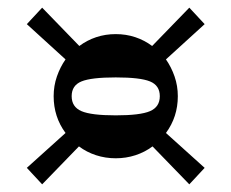

<svg xmlns="http://www.w3.org/2000/svg" viewBox="-20 -601 604 501"><path d="M90 -120 50 -163 151 -254Q120 -296 120 -350Q120 -377 128.5 -401.5Q137 -426 151 -446L50 -538L90 -581L187 -481Q207 -496 231 -504Q255 -512 282 -512Q309 -512 333 -504Q357 -496 377 -481L474 -581L514 -538L413 -446Q427 -426 435.5 -401.5Q444 -377 444 -350Q444 -296 413 -254L514 -163L474 -120L378 -219Q358 -204 333.5 -196Q309 -188 282 -188Q255 -188 230.5 -196Q206 -204 186 -219ZM282 -300Q346 -300 371.5 -311Q397 -322 397 -350Q397 -378 371.5 -388.5Q346 -399 282 -399Q218 -399 192.5 -388.5Q167 -378 167 -350Q167 -322 192.5 -311Q218 -300 282 -300Z"/></svg>

Font: Ojuju ExtraLight ExtraBold
Style: Regular
Weight: 800
Version: Version 1.000